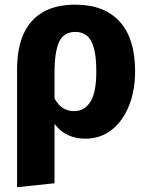

<svg xmlns="http://www.w3.org/2000/svg" viewBox="-20 -568 627 810"><path d="M297.5 -548.3Q420 -548.3 485 -476.8Q550 -405.3 550 -267.1Q550 -187.5 524.7 -123Q499.3 -58.4 452 -20.7Q404.8 17 339.3 17Q295.4 17 258.5 -2.5Q221.5 -22 192.4 -71.8L199.1 -174.4Q216.9 -133.2 239.9 -116.1Q263 -99.1 293 -99.1Q336.1 -99.1 361.2 -138.5Q386.3 -177.8 386.3 -265.2Q386.3 -331.3 375.4 -367.7Q364.5 -404.1 344.8 -418.7Q325.2 -433.4 298.3 -433.4Q249.4 -433.4 229.7 -392Q210 -350.5 210 -260.4V205.1L52 221.7V-274.7Q52 -363.1 79 -423.9Q106 -484.6 160.5 -516.5Q215.1 -548.3 297.5 -548.3Z"/></svg>

Font: Fira Sans Variable
Style: Regular
Weight: 400
Designer: Carrois Corporate & Edenspiekermann AG
Foundry: Carrois Corporate GbR & Edenspiekermann AG
Version: Version 4.202